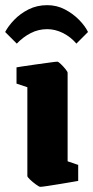

<svg xmlns="http://www.w3.org/2000/svg" viewBox="-49 -712 361 744"><path d="M107 12Q103 12 90.5 3Q78 -6 67.5 -16Q57 -26 57 -30V-374L15 -388V-451Q15 -451 36.5 -454.5Q58 -458 88 -462Q118 -466 142.5 -469.5Q167 -473 173 -473Q177 -473 186.5 -464Q196 -455 204.5 -444.5Q213 -434 213 -430V-87L254 -73V-11Q254 -11 234 -7.5Q214 -4 186.5 0.5Q159 5 136 8.5Q113 12 107 12ZM134 -692Q171 -692 202.5 -675.5Q234 -659 257.5 -635Q281 -611 292 -588L247 -543Q225 -569 195 -584Q165 -599 134 -599Q100 -599 70.5 -584Q41 -569 16 -543L-29 -588Q-17 -611 6 -635Q29 -659 61.5 -675.5Q94 -692 134 -692Z"/></svg>

Font: Grenze Gotisch Black
Style: Regular
Weight: 900
Designer: Renata Polastri
Foundry: Omnibus-Type
Version: Version 1.001